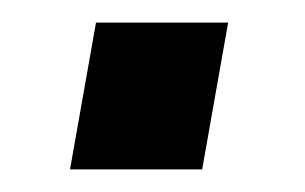

<svg xmlns="http://www.w3.org/2000/svg" viewBox="-20 -363 270 170"><path d="M65 -343H182L159 -213H42Z"/></svg>

Font: Cabin SemiBold
Style: Italic
Weight: 600
Italic angle: -7°
Designer: Pablo Impallari
Foundry: Pablo Impallari. http://www.impallari.com Igino Marini. http://www.ikern.com
Version: Version 2.200